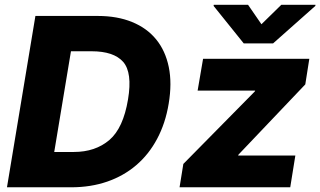

<svg xmlns="http://www.w3.org/2000/svg" viewBox="-20 -795 1359 815"><path d="M9.6 0 130.3 -727.3H394.9Q478 -727.3 540.8 -701.5Q603.7 -675.8 642.9 -627.7Q682.2 -579.5 696.4 -510.5Q710.6 -441.4 696 -354.8Q682.2 -271.3 646.8 -205.3Q611.5 -139.2 558.2 -93.8Q505 -48.3 435.2 -24.1Q365.4 0 282.3 0ZM758.2 -99.1 1061.8 -407 1063.2 -410.5H818.9L842 -545.5H1293L1275.9 -436.8L992.2 -138.5L990.8 -134.9H1233.7L1212 0H742.2ZM293.3 -149.9Q384.9 -149.9 444.6 -201Q503.2 -251.4 523.4 -372.9Q542.6 -487.2 502.5 -532.7Q462.7 -577.4 368.6 -577.4H281.2L210.2 -149.9ZM886.7 -769.9 887.4 -774.5H1033L1089.8 -692.1L1174 -774.5H1319.2L1318.5 -769.9L1139.2 -610.8H1014.6Z"/></svg>

Font: Inter P Extra Bold
Style: Italic
Weight: 800
Italic angle: 9.39999°
Designer: Rasmus Andersson
Foundry: rsms
Version: Version 3.018;git-588b23468